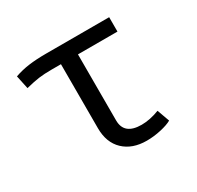

<svg xmlns="http://www.w3.org/2000/svg" viewBox="-122 -668 843 821"><g transform="rotate(-30 300.0 -258.0)"><path d="M508 -16Q489 -5 453.5 3Q418 11 383 11Q312 11 270 -29Q228 -69 228 -140V-456H183Q145 -456 119 -452.5Q93 -449 53 -439L39 -505Q73 -517 110 -522Q147 -527 195 -527H507V-456H312V-130Q312 -59 398 -59Q439 -59 486 -77Z"/></g></svg>

Font: FiraDG Mono
Style: Regular
Weight: 400
Designer: Carrois Corporate & Edenspiekermann AG
Foundry: Carrois Corporate GbR & Edenspiekermann AG
Version: Version 3.206